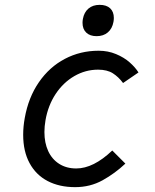

<svg xmlns="http://www.w3.org/2000/svg" viewBox="-20 -766 640 791"><path d="M75.5 -210.5Q75.5 -244.5 82 -280Q97 -364.5 140.2 -427.2Q183.5 -490 247.2 -523.5Q311 -557 386.5 -557Q425 -557 458 -543.2Q491 -529.5 514.2 -509Q537.5 -488.5 550.5 -467.5L487 -424Q468.5 -449 445 -464Q421.5 -479 384 -479Q332 -479 286.2 -452.5Q240.5 -426 209.2 -378.8Q178 -331.5 167.5 -271Q163 -245.5 163 -222Q163 -177.5 178.5 -143.8Q194 -110 223.8 -91Q253.5 -72 294 -72Q365 -72 442.5 -146L496.5 -92Q453.5 -51.5 402.5 -23.2Q351.5 5 289.5 5Q224.5 5 176.2 -20.2Q128 -45.5 101.8 -94Q75.5 -142.5 75.5 -210.5ZM320 -672Q320 -680 321.5 -688Q326.5 -715.5 344.5 -730.8Q362.5 -746 390.5 -746Q418.5 -746 433.8 -731.8Q449 -717.5 449 -692Q449 -684.5 447.5 -676Q442.5 -648 424.2 -632.5Q406 -617 378 -617Q350.5 -617 335.2 -631.8Q320 -646.5 320 -672Z"/></svg>

Font: JuliaMono Italic
Style: Regular
Weight: 400
Italic angle: -9°
Monospace: yes
Designer: cormullion
Foundry: corm
Version: Version 0.049; ttfautohint (v1.8.4)